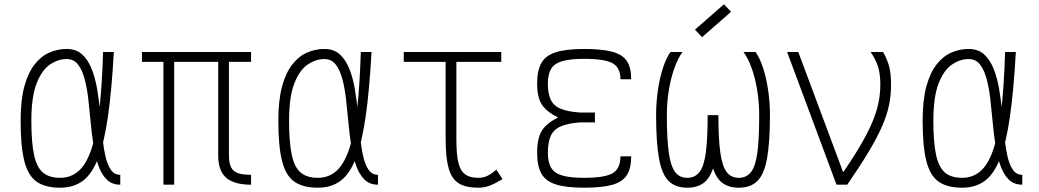

<svg xmlns="http://www.w3.org/2000/svg" viewBox="-20 -860 4840 894"><path d="M540 -46V0Q501 0 476.5 -24.5Q452 -49 437.5 -91Q423 -133 415 -185Q407 -237 402 -292.5Q397 -348 391 -400Q385 -452 373.5 -494Q362 -536 342.5 -560.5Q323 -585 290 -585Q250 -585 212 -559Q174 -533 150 -470.5Q126 -408 126 -298Q126 -197 138.5 -139Q151 -81 180 -56.5Q209 -32 260 -32Q308 -32 343.5 -61.5Q379 -91 403 -158Q427 -225 441 -338Q455 -451 460 -618H510Q500 -438 482.5 -316.5Q465 -195 436.5 -122Q408 -49 365 -17.5Q322 14 260 14Q190 14 150 -14.5Q110 -43 93 -111.5Q76 -180 76 -298Q76 -394 93.5 -458Q111 -522 141.5 -560.5Q172 -599 210.5 -615.5Q249 -632 290 -632Q334 -632 361.5 -607.5Q389 -583 406 -541Q423 -499 432 -447Q441 -395 446 -339Q451 -283 456 -231Q461 -179 470 -137Q479 -95 495.5 -70.5Q512 -46 540 -46Z M1149 0Q1070 0 1033 -32.5Q996 -65 996 -136V-618H1149V-572H641V-618H1149V-572H1046V-136Q1046 -102 1055.5 -82Q1065 -62 1087.5 -54Q1110 -46 1149 -46ZM741 0V-593H791V0Z M1740 -46V0Q1701 0 1676.5 -24.5Q1652 -49 1637.5 -91Q1623 -133 1615 -185Q1607 -237 1602 -292.5Q1597 -348 1591 -400Q1585 -452 1573.5 -494Q1562 -536 1542.5 -560.5Q1523 -585 1490 -585Q1450 -585 1412 -559Q1374 -533 1350 -470.5Q1326 -408 1326 -298Q1326 -197 1338.5 -139Q1351 -81 1380 -56.5Q1409 -32 1460 -32Q1508 -32 1543.5 -61.5Q1579 -91 1603 -158Q1627 -225 1641 -338Q1655 -451 1660 -618H1710Q1700 -438 1682.5 -316.5Q1665 -195 1636.5 -122Q1608 -49 1565 -17.5Q1522 14 1460 14Q1390 14 1350 -14.5Q1310 -43 1293 -111.5Q1276 -180 1276 -298Q1276 -394 1293.5 -458Q1311 -522 1341.5 -560.5Q1372 -599 1410.5 -615.5Q1449 -632 1490 -632Q1534 -632 1561.5 -607.5Q1589 -583 1606 -541Q1623 -499 1632 -447Q1641 -395 1646 -339Q1651 -283 1656 -231Q1661 -179 1670 -137Q1679 -95 1695.5 -70.5Q1712 -46 1740 -46Z M2206 14Q2149 14 2116 -6.5Q2083 -27 2069 -76.5Q2055 -126 2055 -211V-598H2105V-211Q2105 -143 2114 -104Q2123 -65 2145.5 -48.5Q2168 -32 2206 -32Q2229 -32 2247 -40Q2265 -48 2291 -70L2320 -26Q2283 -4 2258.5 5Q2234 14 2206 14ZM1860 -572V-618H2314V-572Z M2700 14Q2617 14 2569 -1Q2521 -16 2501 -51.5Q2481 -87 2481 -148Q2481 -215 2502.5 -250.5Q2524 -286 2579 -313Q2524 -340 2502.5 -374Q2481 -408 2481 -471Q2481 -532 2501 -567Q2521 -602 2569 -617Q2617 -632 2700 -632Q2783 -632 2831 -619Q2879 -606 2899 -575.5Q2919 -545 2919 -491H2869Q2869 -545 2832.5 -565.5Q2796 -586 2700 -586Q2636 -586 2599 -575.5Q2562 -565 2546.5 -540Q2531 -515 2531 -471Q2531 -424 2544.5 -395.5Q2558 -367 2591 -353.5Q2624 -340 2680 -336H2750V-290H2680Q2624 -286 2591 -271.5Q2558 -257 2544.5 -227.5Q2531 -198 2531 -148Q2531 -104 2546.5 -78.5Q2562 -53 2599 -42.5Q2636 -32 2700 -32Q2796 -32 2832.5 -53.5Q2869 -75 2869 -132H2919Q2919 -77 2899 -45Q2879 -13 2831 0.5Q2783 14 2700 14Z M3420 14Q3365 14 3333.5 -17Q3302 -48 3288.5 -122Q3275 -196 3275 -324H3325Q3325 -213 3334 -149.5Q3343 -86 3363.5 -59Q3384 -32 3420 -32Q3456 -32 3477 -59Q3498 -86 3506.5 -149.5Q3515 -213 3515 -324Q3515 -382 3506 -438Q3497 -494 3480.5 -541Q3464 -588 3442 -618H3498Q3518 -590 3533 -544Q3548 -498 3556.5 -441Q3565 -384 3565 -324Q3565 -196 3551.5 -122Q3538 -48 3506.5 -17Q3475 14 3420 14ZM3180 14Q3125 14 3093.5 -17Q3062 -48 3048.5 -122Q3035 -196 3035 -324Q3035 -384 3043.5 -441Q3052 -498 3067 -544Q3082 -590 3102 -618H3158Q3136 -588 3119.5 -541Q3103 -494 3094 -438Q3085 -382 3085 -324Q3085 -213 3094 -149.5Q3103 -86 3123.5 -59Q3144 -32 3180 -32Q3216 -32 3237 -59Q3258 -86 3266.5 -149.5Q3275 -213 3275 -324H3325Q3325 -196 3311.5 -122Q3298 -48 3266.5 -17Q3235 14 3180 14ZM3249 -687 3216 -722 3351 -840 3384 -805Z M3875 0 3645 -618H3697L3925 -7V0ZM3925 0 3888 -31Q3944 -112 3981 -174Q4018 -236 4039.5 -286Q4061 -336 4070 -379.5Q4079 -423 4079 -466Q4079 -513 4069.5 -546Q4060 -579 4034 -618H4092Q4113 -580 4121 -547Q4129 -514 4129 -466Q4129 -417 4119.5 -370.5Q4110 -324 4087 -271.5Q4064 -219 4024.5 -153Q3985 -87 3925 0Z M4740 -46V0Q4701 0 4676.5 -24.5Q4652 -49 4637.5 -91Q4623 -133 4615 -185Q4607 -237 4602 -292.5Q4597 -348 4591 -400Q4585 -452 4573.5 -494Q4562 -536 4542.5 -560.5Q4523 -585 4490 -585Q4450 -585 4412 -559Q4374 -533 4350 -470.5Q4326 -408 4326 -298Q4326 -197 4338.5 -139Q4351 -81 4380 -56.5Q4409 -32 4460 -32Q4508 -32 4543.5 -61.5Q4579 -91 4603 -158Q4627 -225 4641 -338Q4655 -451 4660 -618H4710Q4700 -438 4682.5 -316.5Q4665 -195 4636.5 -122Q4608 -49 4565 -17.5Q4522 14 4460 14Q4390 14 4350 -14.5Q4310 -43 4293 -111.5Q4276 -180 4276 -298Q4276 -394 4293.5 -458Q4311 -522 4341.5 -560.5Q4372 -599 4410.5 -615.5Q4449 -632 4490 -632Q4534 -632 4561.5 -607.5Q4589 -583 4606 -541Q4623 -499 4632 -447Q4641 -395 4646 -339Q4651 -283 4656 -231Q4661 -179 4670 -137Q4679 -95 4695.5 -70.5Q4712 -46 4740 -46Z"/></svg>

Font: Victor Mono Thin
Style: Regular
Weight: 100
Monospace: yes
Designer: Rune Bjørnerås
Version: Version 1.561;gftools[0.9.30]